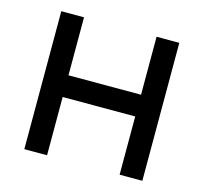

<svg xmlns="http://www.w3.org/2000/svg" viewBox="-84 -633 770 726"><g transform="rotate(15 301.0 -270.0)"><path d="M70 0V-540H159V-313H443V-540H532V0H443V-228H159V0Z"/></g></svg>

Font: Manrope Medium
Style: Medium
Weight: 500
Designer: Mikhail Sharanda
Foundry: Mikhail Sharanda
Version: Version 4.000;hotconv 1.0.109;makeotfexe 2.5.65596